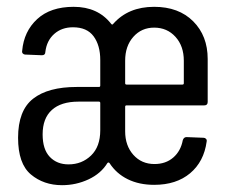

<svg xmlns="http://www.w3.org/2000/svg" viewBox="-20 -534 664 563"><path d="M33 -130Q33 -210 77 -244.5Q121 -279 205 -279H270Q274 -279 274 -283V-358Q274 -401 254.5 -427.5Q235 -454 194 -454Q161 -454 139 -434.5Q117 -415 113 -382Q113 -372 103 -372L54 -374Q50 -374 47 -377Q44 -380 45 -385Q50 -442 89 -478Q128 -514 196 -514Q267 -514 306 -464Q309 -460 312 -464Q356 -514 432 -514Q504 -514 546.5 -471.5Q589 -429 589 -361V-235Q589 -225 579 -225H351Q347 -225 347 -221V-149Q347 -107 371 -80Q395 -53 433 -53Q466 -53 488 -72Q510 -91 516 -123Q519 -132 527 -132L577 -130Q581 -130 584 -127Q587 -124 586 -119Q578 -60 537.5 -26Q497 8 432 8Q388 8 354.5 -8.5Q321 -25 301 -56Q298 -59 295 -56Q276 -25 239.5 -8Q203 9 162 9Q108 9 70.5 -22.5Q33 -54 33 -130ZM181 -52Q220 -52 247 -78Q274 -104 274 -152V-232Q274 -236 270 -236H210Q159 -236 132 -211.5Q105 -187 105 -140Q105 -96 126 -74Q147 -52 181 -52ZM351 -286H515Q519 -286 519 -290V-356Q519 -399 494.5 -426Q470 -453 432 -453Q395 -453 371 -426Q347 -399 347 -356V-290Q347 -286 351 -286Z"/></svg>

Font: Barlow Condensed
Style: Regular
Weight: 400
Width: 3
Designer: Jeremy Tribby
Foundry: Tribby Type
Version: Version 1.500